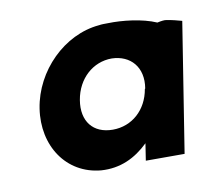

<svg xmlns="http://www.w3.org/2000/svg" viewBox="-48 -376 488 434"><g transform="rotate(-10 195.5 -158.5)"><path d="M39 -158C26 -74 73 -3 152 4C196 7 231 -10 261 -39L255 0H344L391 -297C380 -300 369 -303 356 -305C352 -306 344 -305 335 -303C303 -317 257 -322 225 -321C217 -321 210 -321 204 -320C123 -313 52 -242 39 -158ZM132 -161C140 -209 176 -241 219 -241C262 -240 290 -209 282 -161L281 -160C273 -113 238 -82 194 -82C149 -82 124 -113 132 -161Z"/></g></svg>

Font: Rabbid Highway Sign II Hop
Style: Obl
Weight: 400
Foundry: Cannot Into Space Fonts
Version: Version 0.277